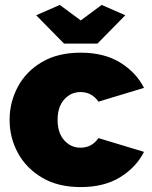

<svg xmlns="http://www.w3.org/2000/svg" viewBox="-20 -750 617 780"><path d="M308 10Q215 10 150.5 -28.5Q86 -67 52.5 -129Q19 -191 19 -263Q19 -335 52.5 -397.5Q86 -460 150.5 -498Q215 -536 308 -536Q403 -536 468 -496Q533 -456 565 -393L380 -337Q353 -376 307 -376Q268 -376 241 -346Q214 -316 214 -263Q214 -210 241 -180Q268 -150 307 -150Q353 -150 380 -189L565 -133Q533 -70 468 -30Q403 10 308 10ZM223 -730 308 -667 393 -730 489 -688 376 -573H240L127 -688Z"/></svg>

Font: Raleway Black
Style: Regular
Weight: 900
Designer: Matt McInerney, Pablo Impallari, Rodrigo Fuenzalida
Foundry: Matt McInerney, Pablo Impallari, Rodrigo Fuenzalida
Version: Version 4.026